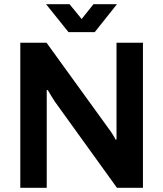

<svg xmlns="http://www.w3.org/2000/svg" viewBox="-20 -888 772 908"><path d="M76 0V-686H200L493 -281Q498 -275 505 -264.5Q512 -254 518 -244Q524 -234 526 -228H531Q531 -242 531 -255Q531 -268 531 -281V-686H656V0H533L239 -408Q231 -420 220.5 -437.5Q210 -455 206 -462H201Q201 -449 201 -435.5Q201 -422 201 -408V0ZM198 -868H309L394 -764L338 -763L422 -868H533L428 -736H304Z"/></svg>

Font: Archivo SemiBold
Style: Regular
Weight: 600
Designer: Hector Gatti
Foundry: Omnibus-Type
Version: Version 2.001